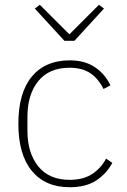

<svg xmlns="http://www.w3.org/2000/svg" viewBox="-20 -773 531 805"><path d="M272 12Q170 12 113.5 -56.5Q57 -125 57 -254Q57 -384 113.5 -452Q170 -520 272 -520Q336 -520 378.5 -491Q421 -462 443 -415L414 -400Q392 -444 358 -466.5Q324 -489 272 -489Q186 -489 140.5 -433Q95 -377 95 -283V-225Q95 -132 140.5 -75.5Q186 -19 272 -19Q328 -19 365 -42.5Q402 -66 425 -108L451 -90Q426 -44 383 -16Q340 12 272 12ZM292 -602H250L126 -737L147 -753L271 -629L395 -753L416 -737Z"/></svg>

Font: IBM Plex Sans ExtraLight
Style: Regular
Weight: 250
Designer: Mike Abbink, Paul van der Laan, Pieter van Rosmalen
Foundry: Bold Monday
Version: Version 3.201